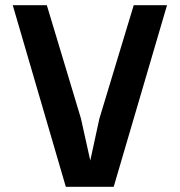

<svg xmlns="http://www.w3.org/2000/svg" viewBox="-20 -718 690 738"><path d="M233 0 29 -698H160L291 -263L327 -101L362 -262L494 -698H622L417 0Z"/></svg>

Font: Azeret Mono Thin Medium
Style: Regular
Weight: 500
Version: Version 1.002